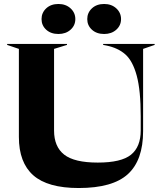

<svg xmlns="http://www.w3.org/2000/svg" viewBox="-20 -933 815 966"><path d="M75 -244V-687L16 -707V-712H317V-707L252 -687V-276Q252 -195 303 -155Q354 -115 472 -115Q590 -115 639 -154.5Q688 -194 688 -277V-348Q688 -478 668 -552Q648 -626 611 -659Q574 -692 515 -704L499 -707V-712H758V-707L700 -687V-273Q700 -127 623.5 -57Q547 13 376 13Q220 13 147.5 -51Q75 -115 75 -244ZM419 -837Q419 -869 442.5 -891Q466 -913 504 -913Q541 -913 565 -891Q589 -869 589 -837Q589 -805 565 -783.5Q541 -762 504 -762Q466 -762 442.5 -783.5Q419 -805 419 -837ZM274 -913Q311 -913 335 -891Q359 -869 359 -837Q359 -805 335 -783.5Q311 -762 274 -762Q236 -762 212.5 -783.5Q189 -805 189 -837Q189 -869 212.5 -891Q236 -913 274 -913Z"/></svg>

Font: Nyght Serif Bold
Style: Regular
Weight: 700
Designer: Maksym Kobuzan
Version: Version 0.410